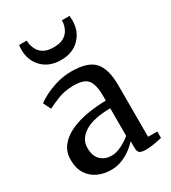

<svg xmlns="http://www.w3.org/2000/svg" viewBox="-201 -924 922 1037"><g transform="rotate(-30 260.0 -406.0)"><path d="M18.5 -145.5Q18.5 -195.5 46 -230.2Q73.5 -265 119.8 -286.5Q166 -308 224 -318Q282 -328 343 -329V-361.5Q343 -426 321 -456.2Q299 -486.5 233.5 -486.5Q176.5 -486.5 133.5 -469Q90.5 -451.5 65.5 -438.5L42 -485.5Q53.5 -495.5 86 -513Q118.5 -530.5 164 -544.5Q209.5 -558.5 260.5 -558.5Q362 -558.5 402.5 -513.5Q443 -468.5 443 -365.5V-45.5L500.5 -45V-5.5Q484 -1 454 4.2Q424 9.5 398.5 9.5Q372 9.5 360.8 1.5Q349.5 -6.5 349.5 -35.5V-71.5Q337.5 -58 313.8 -38.8Q290 -19.5 256.2 -4.5Q222.5 10.5 181 10.5Q138 10.5 100.8 -6.5Q63.5 -23.5 41 -58.2Q18.5 -93 18.5 -145.5ZM223.5 -55Q251.5 -55 284.5 -71.2Q317.5 -87.5 343 -109V-281Q236 -280 182.5 -245.8Q129 -211.5 129 -157.5Q129 -104.5 156 -79.8Q183 -55 223.5 -55ZM245 -639Q171.5 -639 128.5 -683.2Q85.5 -727.5 85.5 -793.5Q85.5 -800.5 86 -808.5Q86.5 -816.5 87.5 -823H135.5Q135.5 -819 135.8 -814.2Q136 -809.5 136.5 -804Q140 -783.5 150.8 -763.8Q161.5 -744 184.2 -731.2Q207 -718.5 245 -718.5Q283 -718.5 305.5 -731.2Q328 -744 339 -763.8Q350 -783.5 353 -804Q354.5 -814 354 -823H402Q403.5 -809 403.5 -793.5Q403.5 -727.5 360.5 -683.2Q317.5 -639 245 -639Z"/></g></svg>

Font: Merriweather Text
Style: Regular
Weight: 400
Designer: Eben Sorkin
Foundry: Eben Sorkin
Version: Version 2.100; ttfautohint (v1.7.19-72a1) -l 8 -r 50 -G 200 